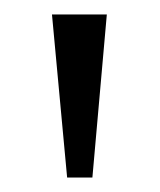

<svg xmlns="http://www.w3.org/2000/svg" viewBox="-20 -734 221 266"><path d="M73 -488H108L128 -714H52Z"/></svg>

Font: Noto Serif Ethiopic Light
Style: Regular
Weight: 300
Designer: Monotype Design Team
Foundry: Monotype Imaging Inc.
Version: Version 2.102